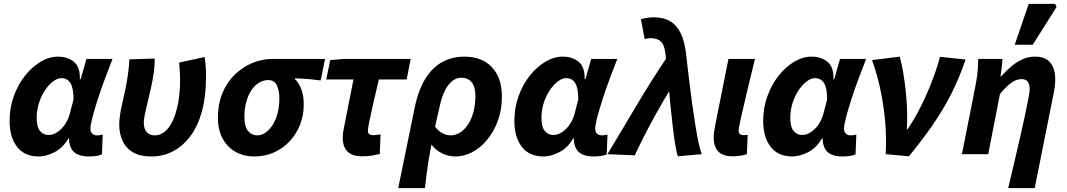

<svg xmlns="http://www.w3.org/2000/svg" viewBox="-20 -803 5556 1000"><path d="M182 12Q108 12 69 -38Q30 -88 30 -174Q30 -242 52 -302.5Q74 -363 110.5 -409Q147 -455 191.5 -481.5Q236 -508 281 -508Q332 -508 365 -481Q398 -454 396 -390H400L430 -496H566Q546 -445 525.5 -390Q505 -335 488.5 -283.5Q472 -232 461.5 -192Q451 -152 451 -133Q451 -115 461 -106.5Q471 -98 485 -98Q496 -98 502.5 -99.5Q509 -101 515 -102L511 1Q497 7 479.5 9.5Q462 12 441 12Q397 12 370.5 -7Q344 -26 340 -72Q340 -74 340 -76.5Q340 -79 340 -82H336Q308 -33 264 -10.5Q220 12 182 12ZM233 -100Q250 -100 266.5 -108Q283 -116 298 -130.5Q313 -145 324.5 -164.5Q336 -184 342 -205L363 -285Q363 -344 347 -370Q331 -396 300 -396Q279 -396 256.5 -379Q234 -362 214.5 -333Q195 -304 183 -266.5Q171 -229 171 -188Q171 -142 188.5 -121Q206 -100 233 -100Z M768 12Q710 12 673 -9.5Q636 -31 618.5 -69Q601 -107 601 -154Q601 -178 605.5 -207Q610 -236 618 -269.5Q626 -303 633.5 -340.5Q641 -378 646.5 -416.5Q652 -455 654 -494L786 -498Q786 -462 780.5 -422.5Q775 -383 766 -343.5Q757 -304 748.5 -269Q740 -234 734.5 -207Q729 -180 729 -165Q729 -131 744.5 -114.5Q760 -98 785 -98Q815 -98 839 -118Q863 -138 880.5 -176Q898 -214 908 -268Q918 -322 918 -389Q918 -410 916.5 -433.5Q915 -457 913 -477L1046 -506Q1051 -471 1052 -447.5Q1053 -424 1053 -403Q1053 -301 1032 -224Q1011 -147 972 -94.5Q933 -42 881 -15Q829 12 768 12Z M1304 12Q1251 12 1208 -11.5Q1165 -35 1140 -80.5Q1115 -126 1115 -190Q1115 -263 1139.5 -320.5Q1164 -378 1205.5 -417Q1247 -456 1297 -476Q1347 -496 1398 -496H1673L1650 -384Q1613 -389 1581.5 -391.5Q1550 -394 1516 -395V-391Q1538 -370 1550 -336.5Q1562 -303 1562 -258Q1562 -203 1543 -154Q1524 -105 1489 -67.5Q1454 -30 1407 -9Q1360 12 1304 12ZM1319 -98Q1342 -98 1362.5 -112Q1383 -126 1399.5 -151.5Q1416 -177 1425.5 -212.5Q1435 -248 1435 -290Q1435 -332 1421.5 -359Q1408 -386 1378 -386Q1352 -386 1329 -372Q1306 -358 1289 -332.5Q1272 -307 1262.5 -271.5Q1253 -236 1253 -192Q1253 -144 1272 -121Q1291 -98 1319 -98Z M1867 11Q1813 11 1789 -14.5Q1765 -40 1765 -86Q1765 -99 1767 -113.5Q1769 -128 1773 -146L1821 -389H1679L1700 -490L1771 -496H2119L2098 -389H1953Q1936 -317 1923 -260Q1910 -203 1903 -167.5Q1896 -132 1896 -123Q1896 -109 1903.5 -104Q1911 -99 1921 -99Q1934 -99 1943.5 -100.5Q1953 -102 1962 -103L1958 -1Q1942 3 1919 7Q1896 11 1867 11Z M2054 177 2140 -243Q2160 -338 2197.5 -396.5Q2235 -455 2286.5 -481.5Q2338 -508 2398 -508Q2491 -508 2542.5 -452.5Q2594 -397 2594 -302Q2594 -230 2572.5 -172.5Q2551 -115 2516 -73.5Q2481 -32 2438.5 -10Q2396 12 2353 12Q2316 12 2283 -4Q2250 -20 2227 -50Q2219 -10 2213 27.5Q2207 65 2202 102Q2197 139 2193 177ZM2327 -98Q2352 -98 2375 -112Q2398 -126 2416.5 -153Q2435 -180 2445.5 -218.5Q2456 -257 2456 -305Q2456 -350 2437 -374Q2418 -398 2383 -398Q2359 -398 2338 -383Q2317 -368 2299.5 -335.5Q2282 -303 2271 -253L2246 -143Q2259 -126 2272.5 -116.5Q2286 -107 2300 -102.5Q2314 -98 2327 -98Z M2811 12Q2737 12 2698 -38Q2659 -88 2659 -174Q2659 -242 2681 -302.5Q2703 -363 2739.5 -409Q2776 -455 2820.5 -481.5Q2865 -508 2910 -508Q2961 -508 2994 -481Q3027 -454 3025 -390H3029L3059 -496H3195Q3175 -445 3154.5 -390Q3134 -335 3117.5 -283.5Q3101 -232 3090.5 -192Q3080 -152 3080 -133Q3080 -115 3090 -106.5Q3100 -98 3114 -98Q3125 -98 3131.5 -99.5Q3138 -101 3144 -102L3140 1Q3126 7 3108.5 9.5Q3091 12 3070 12Q3026 12 2999.5 -7Q2973 -26 2969 -72Q2969 -74 2969 -76.5Q2969 -79 2969 -82H2965Q2937 -33 2893 -10.5Q2849 12 2811 12ZM2862 -100Q2879 -100 2895.5 -108Q2912 -116 2927 -130.5Q2942 -145 2953.5 -164.5Q2965 -184 2971 -205L2992 -285Q2992 -344 2976 -370Q2960 -396 2929 -396Q2908 -396 2885.5 -379Q2863 -362 2843.5 -333Q2824 -304 2812 -266.5Q2800 -229 2800 -188Q2800 -142 2817.5 -121Q2835 -100 2862 -100Z M3511 11Q3504 -6 3497.5 -45.5Q3491 -85 3484.5 -139.5Q3478 -194 3471.5 -258.5Q3465 -323 3459 -390.5Q3453 -458 3446 -522Q3443 -548 3435.5 -566.5Q3428 -585 3411.5 -594.5Q3395 -604 3367 -604Q3359 -604 3353.5 -603Q3348 -602 3338 -599L3318 -703Q3335 -708 3353.5 -710.5Q3372 -713 3384 -713Q3436 -713 3471 -692Q3506 -671 3526.5 -627.5Q3547 -584 3554 -516Q3561 -456 3568.5 -392Q3576 -328 3584.5 -266.5Q3593 -205 3601.5 -152Q3610 -99 3618.5 -59.5Q3627 -20 3635 0ZM3144 0Q3221 -128 3295.5 -254Q3370 -380 3452 -502L3493 -373Q3436 -282 3384.5 -188Q3333 -94 3286 6Z M3797 11Q3744 11 3720.5 -14.5Q3697 -40 3697 -86Q3697 -99 3699 -113.5Q3701 -128 3704 -146L3774 -496H3912Q3887 -394 3868 -314Q3849 -234 3838 -184Q3827 -134 3827 -123Q3827 -109 3834.5 -104Q3842 -99 3851 -99Q3856 -99 3862 -99.5Q3868 -100 3874 -101L3870 0Q3858 4 3839.5 7.5Q3821 11 3797 11Z M4107 12Q4033 12 3994 -38Q3955 -88 3955 -174Q3955 -242 3977 -302.5Q3999 -363 4035.5 -409Q4072 -455 4116.5 -481.5Q4161 -508 4206 -508Q4257 -508 4290 -481Q4323 -454 4321 -390H4325L4355 -496H4491Q4471 -445 4450.5 -390Q4430 -335 4413.5 -283.5Q4397 -232 4386.5 -192Q4376 -152 4376 -133Q4376 -115 4386 -106.5Q4396 -98 4410 -98Q4421 -98 4427.5 -99.5Q4434 -101 4440 -102L4436 1Q4422 7 4404.5 9.5Q4387 12 4366 12Q4322 12 4295.5 -7Q4269 -26 4265 -72Q4265 -74 4265 -76.5Q4265 -79 4265 -82H4261Q4233 -33 4189 -10.5Q4145 12 4107 12ZM4158 -100Q4175 -100 4191.5 -108Q4208 -116 4223 -130.5Q4238 -145 4249.5 -164.5Q4261 -184 4267 -205L4288 -285Q4288 -344 4272 -370Q4256 -396 4225 -396Q4204 -396 4181.5 -379Q4159 -362 4139.5 -333Q4120 -304 4108 -266.5Q4096 -229 4096 -188Q4096 -142 4113.5 -121Q4131 -100 4158 -100Z M4593 0Q4598 -94 4589 -183.5Q4580 -273 4562 -351.5Q4544 -430 4522 -490L4666 -508Q4676 -473 4684 -426Q4692 -379 4697.5 -327Q4703 -275 4704.5 -224.5Q4706 -174 4703 -130H4707Q4746 -188 4777.5 -251.5Q4809 -315 4834 -380Q4859 -445 4876 -507L5009 -493Q4978 -401 4937.5 -320Q4897 -239 4842 -158.5Q4787 -78 4714 11Z M5231 177Q5247 110 5263 41.5Q5279 -27 5293.5 -90Q5308 -153 5319 -205Q5330 -257 5336.5 -291.5Q5343 -326 5343 -337Q5343 -365 5332.5 -378Q5322 -391 5302 -391Q5284 -391 5266.5 -383Q5249 -375 5230 -358Q5211 -341 5188 -313L5127 0H4990L5059 -348Q5065 -378 5069.5 -410.5Q5074 -443 5075 -496H5201Q5200 -473 5197 -449.5Q5194 -426 5191 -405H5194Q5222 -436 5249 -458.5Q5276 -481 5306 -494.5Q5336 -508 5371 -508Q5426 -508 5451 -476Q5476 -444 5476 -389Q5476 -371 5473.5 -351Q5471 -331 5466 -308L5369 177ZM5265 -570 5338 -783H5475L5483 -767L5359 -570Z"/></svg>

Font: Source Sans 3
Style: Bold Italic
Weight: 700
Italic angle: -11°
Designer: Paul D. Hunt
Foundry: Adobe
Version: Version 3.052;hotconv 1.1.0;makeotfexe 2.6.0